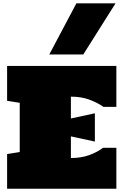

<svg xmlns="http://www.w3.org/2000/svg" viewBox="-20 -1153 770 1173"><path d="M23.4 0V-211.9L100.6 -224.1V-524.9L23.4 -537.1V-750H690.9V-500H612.3Q575.2 -525.9 526.1 -544.2Q477.1 -562.5 413.1 -562.5V-429.2L559.6 -460.9V-288.1L413.1 -319.8V-187.5Q476.1 -187.5 524.9 -205.3Q573.7 -223.1 609.4 -250H690.9V0ZM281.2 -820.3 446.8 -1132.8H686L488.8 -820.3Z"/></svg>

Font: Holtwood One SC
Style: Regular
Weight: 400
Designer: Vernon Adams
Foundry: Vernon Adams
Version: Version 1.100; ttfautohint (v1.8.4.7-5d5b)